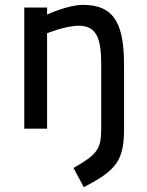

<svg xmlns="http://www.w3.org/2000/svg" viewBox="-20 -530 606 791"><path d="M174 0V-393C174 -393 250 -424 305 -424C383 -424 397 -363 397 -260V2C397 85 379 107 283 162L325 241C462 171 491 129 491 0V-261C491 -425 455 -510 322 -510C260 -510 174 -470 174 -470V-499H80V0Z"/></svg>

Font: TitilliumText22L
Style: 600 wt
Weight: 600
Designer: Campivisivi
Foundry: Campivisivi
Version: 1.000